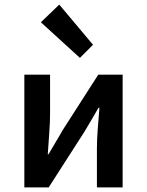

<svg xmlns="http://www.w3.org/2000/svg" viewBox="-20 -816 640 836"><path d="M86 0V-491H198V-322Q198 -284 194.5 -237.5Q191 -191 188 -144H191Q204 -167 222 -196.5Q240 -226 252 -248L408 -491H514V0H402V-169Q402 -207 405.5 -253.5Q409 -300 413 -347H409Q396 -324 378.5 -294.5Q361 -265 348 -243L192 0ZM328 -564 158 -719 238 -796 385 -621Z"/></svg>

Font: Source Code Pro Semibold
Style: Regular
Weight: 600
Monospace: yes
Designer: Paul D. Hunt, Teo Tuominen
Foundry: Adobe Systems Incorporated
Version: Version 2.030;PS 1.000;hotconv 16.6.51;makeotf.lib2.5.65220